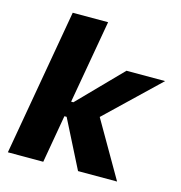

<svg xmlns="http://www.w3.org/2000/svg" viewBox="-107 -816 860 912"><g transform="rotate(15 323.5 -360.0)"><path d="M187 0 228 -235H239L358 0H550L391 -275L647 -520H457L252 -310H241L313 -720H139L13 0Z"/></g></svg>

Font: Fixel Display ExtraBold
Style: Italic
Weight: 800
Italic angle: -10°
Designer: AlfaBravo + MacPaw
Foundry: Kyrylo Tkachov, Marchela Mozhyna, Serhii Makarenko, Maria Weinstein, Zakhar Kryvoshyya
Version: Version 1.210;Glyphs 3.2 (3217)